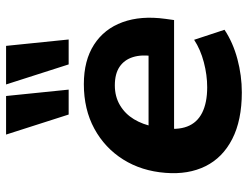

<svg xmlns="http://www.w3.org/2000/svg" viewBox="-112 -693 816 632"><g transform="rotate(-90 296.0 -377.0)"><path d="M308 11Q216 11 154.5 -20.5Q93 -52 65 -108.5Q37 -165 43 -240Q49 -319 87 -379.5Q125 -440 188.5 -474.5Q252 -509 335 -509Q413 -509 465 -475.5Q517 -442 539 -381.5Q561 -321 550 -241L546 -212H165L178 -296H442L427 -280Q433 -319 424 -347.5Q415 -376 392 -391.5Q369 -407 331 -407Q294 -407 265.5 -390Q237 -373 219.5 -344Q202 -315 195 -278L191 -249Q183 -202 195.5 -169Q208 -136 241 -119.5Q274 -103 325 -103Q365 -103 407 -114Q449 -125 481 -146L514 -46Q472 -18 417.5 -3.5Q363 11 308 11ZM400 -559 334 -765H461L482 -559ZM235 -559 169 -765H296L317 -559Z"/></g></svg>

Font: Nunito Sans 9pt ExtraBold
Style: Italic
Weight: 800
Italic angle: -9°
Version: Version 3.101;gftools[0.9.27]